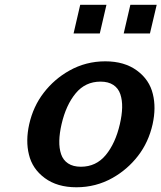

<svg xmlns="http://www.w3.org/2000/svg" viewBox="-20 -770 676 804"><path d="M607.9 -629.9H498L525.9 -750H636.2ZM397.9 -629.9H288.1L315.9 -750H425.8ZM619.1 -250Q602.1 -174.3 557.9 -117.2Q513.7 -60.1 451.2 -24.9Q381.8 14.2 299.8 14.2Q219.7 14.2 167.5 -24.4Q115.2 -63 101.1 -123Q86.9 -179.7 102.1 -249Q119.1 -324.7 163.3 -381.8Q207.5 -439 270 -474.1Q339.4 -513.2 420.9 -513.2Q501 -513.2 553.5 -474.6Q606 -436 620.1 -376Q634.3 -319.3 619.1 -250ZM318.8 -71.8Q382.3 -71.8 422.9 -120.8Q463.4 -169.9 481.9 -250Q490.7 -288.1 491.5 -319.3Q492.2 -350.6 483.9 -375.5Q475.6 -400.4 454.6 -414.3Q433.6 -428.2 400.9 -428.2Q337.4 -428.2 296.9 -379.2Q256.3 -330.1 237.8 -250Q229 -211.9 228.3 -180.7Q227.5 -149.4 235.8 -124.5Q244.1 -99.6 265.1 -85.7Q286.1 -71.8 318.8 -71.8Z"/></svg>

Font: Perun
Style: Bold Italic
Weight: 700
Italic angle: -12°
Foundry: Copyright (c) Stefan Peev, Context Ltd, 2016
Version: Version 001.000